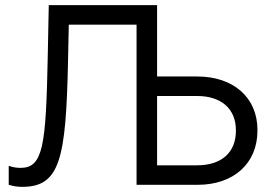

<svg xmlns="http://www.w3.org/2000/svg" viewBox="-20 -720 1068 748"><path d="M66 8C213 8 237 -98 245 -480L248 -624H512V0H750C891 0 983 -84 983 -211V-214C983 -341 888 -422 749 -422H592V-700H170L166 -499C159 -151 148 -66 60 -66C42 -66 29 -69 14 -74V0C31 5 48 8 66 8ZM592 -76V-346H748C843 -346 899 -295 899 -213V-210C899 -127 844 -76 748 -76Z"/></svg>

Font: Fixel Display Regular
Style: Regular
Weight: 400
Designer: AlfaBravo + MacPaw
Foundry: Kyrylo Tkachov, Marchela Mozhyna, Serhii Makarenko, Maria Weinstein, Zakhar Kryvoshyya
Version: Version 1.211